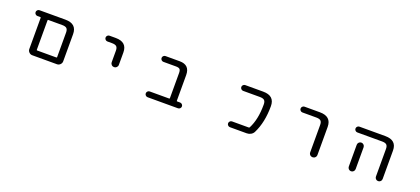

<svg xmlns="http://www.w3.org/2000/svg" viewBox="35 -1412 4930 2256"><g transform="rotate(20 2500.0 -284.0)"><path d="M397.5 -20.5H376Q352.5 -20.5 335.4 -37.6Q318.4 -54.7 318.4 -78.1V-466.8Q318.4 -474.6 311.5 -474.6H275.4Q260.7 -474.6 250 -485.4Q239.3 -496.1 239.3 -510.7Q239.3 -525.4 250 -536.1Q260.7 -546.9 275.4 -546.9H599.6Q742.2 -546.9 742.2 -417V-78.1Q742.2 -54.7 725.1 -37.6Q708 -20.5 684.6 -20.5ZM658.2 -407.2Q658.2 -444.3 641.6 -459.5Q625 -474.6 585 -474.6H411.1Q404.3 -474.6 404.3 -466.8V-99.6Q404.3 -92.8 411.1 -92.8H651.4Q658.2 -92.8 658.2 -99.6Z M1150.4 -474.6Q1135.7 -474.6 1125 -485.4Q1114.3 -496.1 1114.3 -510.7Q1114.3 -525.4 1125 -536.1Q1135.7 -546.9 1150.4 -546.9H1228.5Q1371.1 -546.9 1371.1 -417V-262.7Q1371.1 -244.1 1357.9 -231Q1344.7 -217.8 1326.2 -217.8Q1307.6 -217.8 1294.4 -231Q1281.2 -244.1 1281.2 -262.7V-407.2Q1281.2 -444.3 1264.6 -459.5Q1248 -474.6 1207 -474.6Z M2068.4 -414.1Q2068.4 -449.2 2055.7 -461.9Q2043 -474.6 2006.8 -474.6H1850.6Q1835.9 -474.6 1825.2 -485.4Q1814.5 -496.1 1814.5 -510.7Q1814.5 -525.4 1825.2 -536.1Q1835.9 -546.9 1850.6 -546.9H2028.3Q2155.3 -546.9 2155.3 -419.9V-99.6Q2155.3 -92.8 2162.1 -92.8H2198.2Q2212.9 -92.8 2223.6 -82Q2234.4 -71.3 2234.4 -56.6Q2234.4 -42 2223.6 -31.2Q2212.9 -20.5 2198.2 -20.5H1818.4Q1803.7 -20.5 1793 -31.2Q1782.2 -42 1782.2 -56.6Q1782.2 -71.3 1793 -82Q1803.7 -92.8 1818.4 -92.8H2060.5Q2068.4 -92.8 2068.4 -99.6Z M3072.3 -546.9Q3215.8 -546.9 3215.8 -417Q3215.8 -214.8 3143.6 -70.3Q3131.8 -46.9 3108.4 -33.7Q3085 -20.5 3057.6 -20.5H2847.7Q2833 -20.5 2822.3 -31.2Q2811.5 -42 2811.5 -56.6Q2811.5 -71.3 2822.3 -82Q2833 -92.8 2847.7 -92.8H3056.6Q3063.5 -92.8 3067.4 -99.6Q3129.9 -219.7 3129.9 -401.4Q3129.9 -404.3 3129.9 -407.2Q3129.9 -444.3 3113.3 -459.5Q3096.7 -474.6 3056.6 -474.6H2847.7Q2833 -474.6 2822.3 -485.4Q2811.5 -496.1 2811.5 -510.7Q2811.5 -525.4 2822.3 -536.1Q2833 -546.9 2847.7 -546.9Z M3588.9 -474.6Q3574.2 -474.6 3563.5 -485.4Q3552.7 -496.1 3552.7 -510.7Q3552.7 -525.4 3563.5 -536.1Q3574.2 -546.9 3588.9 -546.9H3781.2Q3924.8 -546.9 3925.8 -417V-66.4Q3925.8 -46.9 3912.6 -33.7Q3899.4 -20.5 3880.4 -20.5Q3861.3 -20.5 3848.1 -33.7Q3835 -46.9 3835 -66.4V-407.2Q3835 -444.3 3818.8 -459.5Q3802.7 -474.6 3762.7 -474.6Z M4275.4 -474.6Q4260.7 -474.6 4250 -485.4Q4239.3 -496.1 4239.3 -510.7Q4239.3 -525.4 4250 -536.1Q4260.7 -546.9 4275.4 -546.9H4599.6Q4742.2 -546.9 4742.2 -417V-62.5Q4742.2 -44.9 4730 -32.7Q4717.8 -20.5 4700.2 -20.5Q4682.6 -20.5 4670.4 -32.7Q4658.2 -44.9 4658.2 -62.5V-407.2Q4658.2 -444.3 4641.6 -459.5Q4625 -474.6 4585 -474.6ZM4404.3 -335.9V-99.6V-63.5Q4404.3 -45.9 4391.6 -33.2Q4378.9 -20.5 4361.3 -20.5Q4343.8 -20.5 4331.1 -33.2Q4318.4 -45.9 4318.4 -63.5V-99.6V-335.9Q4318.4 -353.5 4331.1 -366.2Q4343.8 -378.9 4361.3 -378.9Q4378.9 -378.9 4391.6 -366.2Q4404.3 -353.5 4404.3 -335.9Z"/></g></svg>

Font: Rounded Mgen+ 1mn regular
Style: Regular
Weight: 400
Designer: [Source Han Sans]
Ryoko NISHIZUKA  (kana & ideographs); Paul D. Hunt (Latin, Greek & Cyrillic); Wenlong ZHANG  (bopomofo
Version: Version 1.059.20150602